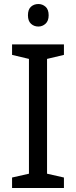

<svg xmlns="http://www.w3.org/2000/svg" viewBox="-20 -935 379 955"><path d="M298 0H40V-52L124 -71V-642L40 -662V-714H298V-662L214 -642V-71L298 -52ZM171 -915Q191 -915 206.5 -901.5Q222 -888 222 -859Q222 -831 206.5 -817Q191 -803 171 -803Q149 -803 134 -817Q119 -831 119 -859Q119 -888 134 -901.5Q149 -915 171 -915Z"/></svg>

Font: Noto Sans Pahawh Hmong
Style: Regular
Weight: 400
Designer: Monotype Design Team
Foundry: Monotype Imaging Inc.
Version: Version 2.001; ttfautohint (v1.8.4.7-5d5b)